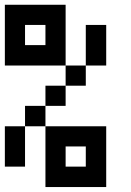

<svg xmlns="http://www.w3.org/2000/svg" viewBox="-20 -712 540 790"><path d="M250 -26.4H333V-109.4H250ZM83 -526.4H167V-609.4H83ZM0 -442.4V-692.4H250V-442.4H333V-609.4H417V-442.4H333V-359.4H250V-442.4ZM0 -26.4V-192.4H83V-276.4H167V-359.4H250V-276.4H167V-192.4H417V57.6H167V-192.4H83V-26.4Z"/></svg>

Font: KH Dot Dougenzaka 12
Style: Regular
Weight: 400
Designer: Original version for X68000 by Keitarou Hiraki (http://hp.vector.co.jp/authors/VA000874/) / TrueType conversion by Homem
Version: Version 1.00.20150527